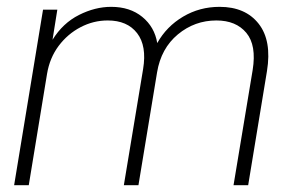

<svg xmlns="http://www.w3.org/2000/svg" viewBox="-20 -544 855 564"><path d="M21.5 0 106.4 -515.6H148.4L134.3 -427.2Q164.6 -476.1 211.9 -500Q259.3 -523.9 306.6 -523.9Q361.8 -523.9 397.9 -494.4Q434.1 -464.8 441.9 -417.5Q469.2 -466.3 517.8 -495.1Q566.4 -523.9 625 -523.9Q700.7 -523.9 739.7 -474.4Q778.8 -424.8 764.2 -335L709 0H666L722.2 -338.4Q733.9 -411.1 703.6 -447.5Q673.3 -483.9 615.7 -483.9Q551.8 -483.9 502.4 -442.9Q453.1 -401.9 441.4 -331.5L386.7 0H343.8L400.4 -341.3Q411.6 -409.2 382.8 -446.5Q354 -483.9 296.4 -483.9Q254.4 -483.9 216.6 -464.1Q178.7 -444.3 152.3 -409.2Q126 -374 118.2 -327.1L64.5 0Z"/></svg>

Font: Inter Display ExtraLight
Style: Italic
Weight: 200
Italic angle: -9.39999°
Designer: Rasmus Andersson
Foundry: rsms
Version: Version 4.000;git-a52131595